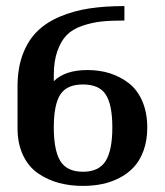

<svg xmlns="http://www.w3.org/2000/svg" viewBox="-20 -606 546 636"><path d="M270 -374Q309.6 -374 343.8 -363.3Q377.9 -352.5 406.5 -330.6Q435.1 -308.6 451.4 -270.8Q467.8 -232.9 467.8 -183.1Q467.8 -141.1 455.8 -107.9Q443.8 -74.7 423.8 -53Q403.8 -31.2 376 -16.8Q348.1 -2.4 318.1 3.7Q288.1 9.8 253.9 9.8Q211.4 9.8 174.6 -0.2Q137.7 -10.3 106.2 -31.7Q74.7 -53.2 56.4 -91.6Q38.1 -129.9 38.1 -181.2V-319.8Q38.1 -379.9 55.4 -426Q72.8 -472.2 103.3 -502.2Q133.8 -532.2 179.2 -551.3Q224.6 -570.3 276.4 -578.1Q328.1 -585.9 392.1 -585.9V-538.1Q347.2 -538.1 315.4 -534.7Q283.7 -531.2 252 -520.3Q220.2 -509.3 201.2 -490Q182.1 -470.7 170.2 -437.3Q158.2 -403.8 158.2 -356.9V-336.9Q195.3 -374 270 -374ZM158.2 -184.1Q158.2 -107.9 179.9 -72.5Q201.7 -37.1 254.9 -37.1Q307.6 -37.1 329.8 -72.5Q352.1 -107.9 352.1 -184.1Q352.1 -259.3 330.3 -292.7Q308.6 -326.2 254.9 -326.2Q201.2 -326.2 179.7 -292.7Q158.2 -259.3 158.2 -184.1Z"/></svg>

Font: Wesal
Style: Regular
Weight: 500
Designer: Ahmed zaza
Foundry: Ahmed zaza
Version: Version 2.01